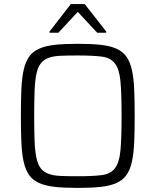

<svg xmlns="http://www.w3.org/2000/svg" viewBox="-20 -910 761 938"><path d="M82 0ZM360 8Q294 8 248 3Q202 -2 171 -16Q140 -30 122.5 -54.5Q105 -79 96 -118Q87 -157 84.5 -212.5Q82 -268 82 -344Q82 -420 84.5 -475.5Q87 -531 96 -570Q105 -609 122.5 -633.5Q140 -658 171 -672Q202 -686 248 -691Q294 -696 360 -696Q426 -696 472 -691Q518 -686 549 -672Q580 -658 597.5 -633.5Q615 -609 624 -570Q633 -531 635.5 -475.5Q638 -420 638 -344Q638 -268 635.5 -212.5Q633 -157 624 -118Q615 -79 597.5 -54.5Q580 -30 549 -16Q518 -2 472 3Q426 8 360 8ZM360 -49Q434 -49 477 -54.5Q520 -60 541.5 -88Q563 -116 568.5 -175.5Q574 -235 574 -344Q574 -453 568.5 -512.5Q563 -572 541.5 -600Q520 -628 477 -633.5Q434 -639 360 -639Q311 -639 275.5 -637.5Q240 -636 216.5 -627Q193 -618 179 -600Q165 -582 158 -549.5Q151 -517 149 -466.5Q147 -416 147 -344Q147 -272 149 -221.5Q151 -171 158 -138.5Q165 -106 179 -88Q193 -70 216.5 -61Q240 -52 275.5 -50.5Q311 -49 360 -49ZM222 -750V-756L326 -890H394L499 -756V-750H455L360 -852L265 -750Z"/></svg>

Font: Azeri Sans Light
Style: Regular
Weight: 300
Designer: Hector Gatti & Omnibus-Type (original fonts) / Cristiano Sobral (main changes and remastering)
Version: Version 1.000; ttfautohint (v1.6)